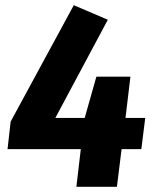

<svg xmlns="http://www.w3.org/2000/svg" viewBox="-20 -719 603 739"><path d="M448 -145 430 0H274L291 -145H9L21 -251L264 -699L395 -643L193 -265H306L351 -424H482L463 -265H539L524 -145Z"/></svg>

Font: Szlgxwxxxixliatcpuztgldltzi
Style: Regular
Weight: 700
Italic angle: -8°
Designer: Carrois Corporate & Edenspiekermann
Foundry: Carrois Corporate GbR & Edenspiekermann AG
Version: Version 2.001